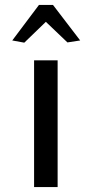

<svg xmlns="http://www.w3.org/2000/svg" viewBox="-20 -763 377 783"><path d="M119 0V-517H215V0ZM196 -743 307 -598 255 -590 167 -674 79 -589 30 -598 139 -743Z"/></svg>

Font: Expletus Sans
Style: Regular
Weight: 400
Designer: Jasper de Waard
Foundry: Designtown
Version: Version 7.028